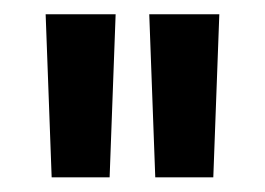

<svg xmlns="http://www.w3.org/2000/svg" viewBox="-20 -736 366 265"><path d="M51.3 -491.2 43 -716.3H139.6L131.3 -491.2ZM194.3 -491.2 186 -716.3H282.7L274.4 -491.2Z"/></svg>

Font: DimaBanoo
Style: Bold
Weight: 800
Designer: R.Balvardi
Foundry: R.Balvardi
Version: Version 1.0.0-alpha3